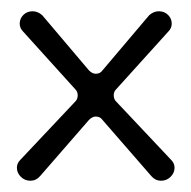

<svg xmlns="http://www.w3.org/2000/svg" viewBox="-20 -310 340 341"><path d="M34 11Q24 11 17 4Q10 -3 10 -12Q10 -20 16 -26L114 -130Q118 -134 118 -141Q118 -146 115 -150L21 -254Q15 -260 15 -268Q15 -277 21.5 -283.5Q28 -290 38 -290Q47 -290 55 -283L138 -185Q144 -179 150 -179Q158 -179 162 -185L245 -283Q253 -290 262 -290Q272 -290 278.5 -283.5Q285 -277 285 -268Q285 -260 279 -254L185 -150Q182 -146 182 -141Q182 -134 186 -130L284 -26Q290 -20 290 -12Q290 -3 283 4Q276 11 266 11Q256 11 249 3L162 -97Q158 -103 150 -103Q144 -103 138 -97L51 3Q44 11 34 11Z"/></svg>

Font: Dongle Light
Style: Regular
Weight: 300
Designer: Yanghee Ryu
Foundry: Yanghee Ryu
Version: Version 2.000